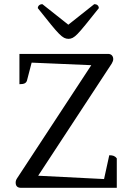

<svg xmlns="http://www.w3.org/2000/svg" viewBox="-20 -899 656 919"><path d="M81 0Q55 0 55 -25Q55 -36 62 -46L434 -613L440 -586L113 -600L134 -609L109 -513Q106 -504 98 -500Q90 -496 73 -496V-641H497Q509 -641 515.5 -634Q522 -627 522 -616Q522 -607 515 -595L147 -34L141 -59L497 -41L475 -28L503 -156Q517 -156 525 -152.5Q533 -149 539 -141V0ZM308 -713Q297 -713 287 -718Q277 -723 262.5 -737.5Q248 -752 224 -781.5Q200 -811 161 -860Q161 -868 167 -873.5Q173 -879 183 -879L318 -772H296L431 -879Q442 -879 447.5 -873.5Q453 -868 453 -860Q414 -811 390 -781.5Q366 -752 352 -737.5Q338 -723 328 -718Q318 -713 308 -713Z"/></svg>

Font: Petrona
Style: Regular
Weight: 400
Designer: Ringo R. Seeber
Foundry: Ringo R. Seeber
Version: Version 2.001; ttfautohint (v1.8.3)